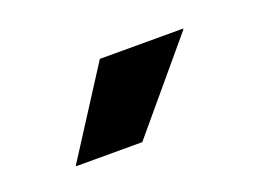

<svg xmlns="http://www.w3.org/2000/svg" viewBox="-40 -763 403 295"><g transform="rotate(-20 161.5 -615.0)"><path d="M136 -685.5H272V-684L153.5 -543H45.5V-544.5Z"/></g></svg>

Font: Anek Tamil SemiBold
Style: Regular
Weight: 600
Version: Version 1.003